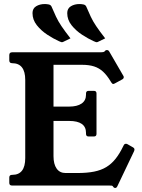

<svg xmlns="http://www.w3.org/2000/svg" viewBox="-20 -919 704 951"><path d="M639 -189Q650 -183 644 -170L561 4Q557 12 551 12Q545 12 543 9L539 4Q537 1 533.2 0.5Q529.4 0 520.7 0H40Q26 0 26 -13V-40Q26 -53 40 -53H41Q105 -53 105 -136V-523Q105 -606 40 -606Q26 -606 26 -620V-646Q26 -660 40 -660H479.8Q493 -660 497.7 -664L502.4 -669Q504.3 -671 510 -671Q517 -671 521 -664L590 -545Q593 -541 593 -537Q593 -530 586 -526L551 -507Q544 -503 541 -503Q536 -503 531 -511L528 -516Q510 -546 490.5 -564Q471 -582 446 -590Q421 -598 387 -598H245V-391H322Q362 -391 384 -406Q406 -421 406 -450V-456Q406 -469 419 -469H445Q458 -469 458 -456V-256Q458 -243 445 -243H419Q406 -243 406 -256V-261Q406 -320 322 -320H245V-146Q245 -106 260.5 -84Q276 -62 305 -62H363Q411.4 -62 446.2 -69Q481 -76 506.5 -91.5Q532 -107 552 -132Q572 -157 590 -194L593 -200Q595 -205 600.5 -206.5Q606 -208 611 -205ZM501 -729 468 -713Q463 -710 459 -710Q455 -710 451.5 -712Q448 -714 444 -715Q417 -727 386.5 -747Q356 -767 334.5 -794Q313 -821 313 -854Q313 -877 331 -888Q349 -899 374 -899Q383 -899 393 -897Q403 -895 407 -887Q419 -859 429.5 -836.5Q440 -814 456.5 -789.5Q473 -765 501 -729ZM329 -729 296 -713Q291 -710 287 -710Q283 -710 279.5 -712Q276 -714 272 -715Q245 -727 214.5 -747Q184 -767 162.5 -794Q141 -821 141 -854Q141 -877 159 -888Q177 -899 202 -899Q211 -899 221 -897Q231 -895 235 -887Q247 -859 257.5 -836.5Q268 -814 284.5 -789.5Q301 -765 329 -729Z"/></svg>

Font: Young Serif Light
Style: Regular
Weight: 300
Designer: Bastien Sozeau
Foundry: NBR — Bastien Sozeau
Version: Version 5.001